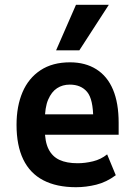

<svg xmlns="http://www.w3.org/2000/svg" viewBox="-20 -771 564 801"><path d="M297 10Q216 10 160.5 -19Q105 -48 77 -106Q49 -164 49 -250Q49 -328 74 -386.5Q99 -445 149 -478Q199 -511 272 -511Q336 -511 382 -482Q428 -453 451.5 -397Q475 -341 475 -259V-209H149V-294H382L369 -274Q369 -357 343.5 -387.5Q318 -418 271 -418Q241 -418 218 -403Q195 -388 181 -355.5Q167 -323 167 -267V-232Q167 -180 182.5 -149Q198 -118 228 -104Q258 -90 304 -90Q335 -90 368 -98Q401 -106 427 -127L463 -40Q424 -11 381.5 -0.5Q339 10 297 10ZM214 -561 297 -751H434L311 -561Z"/></svg>

Font: Nunito Sans 7pt Condensed
Style: Bold
Weight: 700
Width: 3
Designer: Vernon Adams
Foundry: Vernon Adams
Version: Version 3.101;gftools[0.9.27]